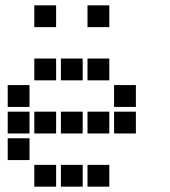

<svg xmlns="http://www.w3.org/2000/svg" viewBox="-20 -711 640 722"><path d="M110 -691Q109 -691 109 -691Q109 -691 109 -690V-610Q109 -609 109 -609Q109 -609 110 -609H190Q191 -609 191 -609Q191 -609 191 -610V-690Q191 -691 191 -691Q191 -691 190 -691ZM310 -691Q309 -691 309 -691Q309 -691 309 -690V-610Q309 -609 309 -609Q309 -609 310 -609H390Q391 -609 391 -609Q391 -609 391 -610V-690Q391 -691 391 -691Q391 -691 390 -691ZM110 -491Q109 -491 109 -491Q109 -491 109 -490V-410Q109 -409 109 -409Q109 -409 110 -409H190Q191 -409 191 -409Q191 -409 191 -410V-490Q191 -491 191 -491Q191 -491 190 -491ZM210 -491Q209 -491 209 -491Q209 -491 209 -490V-410Q209 -409 209 -409Q209 -409 210 -409H290Q291 -409 291 -409Q291 -409 291 -410V-490Q291 -491 291 -491Q291 -491 290 -491ZM310 -491Q309 -491 309 -491Q309 -491 309 -490V-410Q309 -409 309 -409Q309 -409 310 -409H390Q391 -409 391 -409Q391 -409 391 -410V-490Q391 -491 391 -491Q391 -491 390 -491ZM10 -391Q9 -391 9 -391Q9 -391 9 -390V-310Q9 -309 9 -309Q9 -309 10 -309H90Q91 -309 91 -309Q91 -309 91 -310V-390Q91 -391 91 -391Q91 -391 90 -391ZM410 -391Q409 -391 409 -391Q409 -391 409 -390V-310Q409 -309 409 -309Q409 -309 410 -309H490Q491 -309 491 -309Q491 -309 491 -310V-390Q491 -391 491 -391Q491 -391 490 -391ZM10 -291Q9 -291 9 -291Q9 -291 9 -290V-210Q9 -209 9 -209Q9 -209 10 -209H90Q91 -209 91 -209Q91 -209 91 -210V-290Q91 -291 91 -291Q91 -291 90 -291ZM110 -291Q109 -291 109 -291Q109 -291 109 -290V-210Q109 -209 109 -209Q109 -209 110 -209H190Q191 -209 191 -209Q191 -209 191 -210V-290Q191 -291 191 -291Q191 -291 190 -291ZM210 -291Q209 -291 209 -291Q209 -291 209 -290V-210Q209 -209 209 -209Q209 -209 210 -209H290Q291 -209 291 -209Q291 -209 291 -210V-290Q291 -291 291 -291Q291 -291 290 -291ZM310 -291Q309 -291 309 -291Q309 -291 309 -290V-210Q309 -209 309 -209Q309 -209 310 -209H390Q391 -209 391 -209Q391 -209 391 -210V-290Q391 -291 391 -291Q391 -291 390 -291ZM410 -291Q409 -291 409 -291Q409 -291 409 -290V-210Q409 -209 409 -209Q409 -209 410 -209H490Q491 -209 491 -209Q491 -209 491 -210V-290Q491 -291 491 -291Q491 -291 490 -291ZM10 -191Q9 -191 9 -191Q9 -191 9 -190V-110Q9 -109 9 -109Q9 -109 10 -109H90Q91 -109 91 -109Q91 -109 91 -110V-190Q91 -191 91 -191Q91 -191 90 -191ZM110 -91Q109 -91 109 -91Q109 -91 109 -90V-10Q109 -9 109 -9Q109 -9 110 -9H190Q191 -9 191 -9Q191 -9 191 -10V-90Q191 -91 191 -91Q191 -91 190 -91ZM210 -91Q209 -91 209 -91Q209 -91 209 -90V-10Q209 -9 209 -9Q209 -9 210 -9H290Q291 -9 291 -9Q291 -9 291 -10V-90Q291 -91 291 -91Q291 -91 290 -91ZM310 -91Q309 -91 309 -91Q309 -91 309 -90V-10Q309 -9 309 -9Q309 -9 310 -9H390Q391 -9 391 -9Q391 -9 391 -10V-90Q391 -91 391 -91Q391 -91 390 -91Z"/></svg>

Font: Doto Black ExtraBold
Style: Regular
Weight: 800
Monospace: yes
Version: Version 1.000